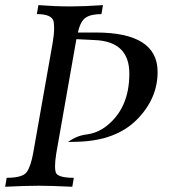

<svg xmlns="http://www.w3.org/2000/svg" viewBox="-46 -713 655 733"><path d="M230 0Q149.9 -3.9 103 -3.9Q48.3 -3.9 -26.4 0L-20.5 -34.2Q42 -34.2 57.1 -57.4Q72.3 -80.6 81.1 -130.9L155.3 -550.8Q160.6 -582 160.6 -604.5Q160.6 -619.6 158.7 -630.9Q152.3 -659.2 94.7 -659.2L100.6 -693.4Q164.6 -688.5 224.1 -688.5Q276.4 -688.5 347.2 -693.4L341.3 -659.2Q301.3 -659.2 281 -645.5Q260.7 -631.8 251.5 -588.9H319.8Q555.7 -588.9 555.7 -438.5Q555.7 -336.4 476.8 -256.6Q397.9 -176.8 252.9 -171.9L213.9 -170.9Q245.6 -194.8 284.4 -199.7Q323.2 -204.6 355.5 -228Q447.8 -296.4 447.8 -432.1Q447.8 -555.2 314.5 -560.1L245.6 -563.5L168.9 -127.9Q164.1 -98.1 164.1 -78.6Q164.1 -64.5 166.5 -55.7Q172.9 -34.2 235.8 -34.2Z"/></svg>

Font: Kelvinch
Style: Italic
Weight: 400
Italic angle: -10°
Designer: Paul James Miller
Foundry: High-Logic / Made with FontCreator
Version: Version 3.40;July 22, 2017;FontCreator 11.0.0.2388 64-bit